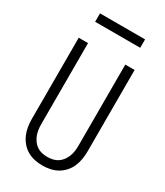

<svg xmlns="http://www.w3.org/2000/svg" viewBox="-225 -1008 951 1107"><g transform="rotate(30 250.0 -455.0)"><path d="M250 8Q276 8 302 2.5Q328 -3 350.5 -16Q373 -29 390.5 -49Q408 -69 418 -93Q428 -117 432 -143Q436 -169 436 -195V-735H374V-195Q374 -177 371.5 -159Q369 -141 362.5 -124Q356 -107 345 -92Q334 -77 319 -67Q304 -57 286 -53Q268 -49 250 -49Q232 -49 214 -53Q196 -57 181 -67Q166 -77 155 -92Q144 -107 137.5 -124Q131 -141 128.5 -159Q126 -177 126 -195V-735H64V-195Q64 -169 68 -143Q72 -117 82.5 -93Q93 -69 110 -49Q127 -29 149.5 -16Q172 -3 198 2.5Q224 8 250 8ZM400 -862V-918H100V-862Z"/></g></svg>

Font: Iosevka SS09 Light
Style: Regular
Weight: 300
Monospace: yes
Designer: Belleve Invis
Foundry: Belleve Invis
Version: Version 5.2.1; ttfautohint (v1.8.3)